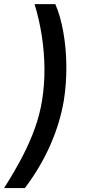

<svg xmlns="http://www.w3.org/2000/svg" viewBox="-51 -789 419 948"><path d="M-30.8 139.6Q22.5 55.7 60.3 -17.3Q98.1 -90.3 122.1 -158.2Q146 -226.1 156.7 -293Q168.9 -367.7 168.5 -449.2Q168 -530.8 155.3 -612.5Q142.6 -694.3 119.6 -768.6H222.2Q247.6 -710 261.7 -630.1Q275.9 -550.3 276.6 -462.6Q277.3 -375 264.2 -293Q245.6 -182.1 197 -72Q148.4 38.1 71.8 139.6Z"/></svg>

Font: Inter 20pt Medium
Style: Italic
Weight: 500
Italic angle: -9.3988°
Version: Version 4.001;git-66647c0bb